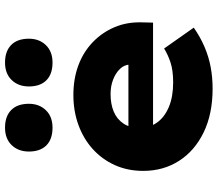

<svg xmlns="http://www.w3.org/2000/svg" viewBox="-71 -785 866 764"><g transform="rotate(-90 362.0 -403.0)"><path d="M391 10Q291 10 217.5 -25.5Q144 -61 104 -123.5Q64 -186 64 -266Q64 -328 87 -379Q110 -430 151 -467Q192 -504 247 -524Q302 -544 366 -544Q430 -544 483 -524.5Q536 -505 575 -468Q614 -431 635.5 -381Q657 -331 655 -270L654 -227H178L155 -325H505L487 -301V-320Q486 -342 469.5 -359Q453 -376 427 -386Q401 -396 370 -396Q330 -396 300 -383.5Q270 -371 252.5 -345Q235 -319 235 -281Q235 -241 256.5 -211Q278 -181 318.5 -164Q359 -147 416 -147Q464 -147 495.5 -157.5Q527 -168 551 -183L634 -65Q597 -39 557 -22Q517 -5 476 2.5Q435 10 391 10ZM495 -627Q449 -627 424.5 -651.5Q400 -676 400 -721Q400 -763 425.5 -789.5Q451 -816 495 -816Q540 -816 565 -791.5Q590 -767 590 -721Q590 -680 564.5 -653.5Q539 -627 495 -627ZM236 -627Q190 -627 165.5 -651.5Q141 -676 141 -721Q141 -763 166.5 -789.5Q192 -816 236 -816Q281 -816 306 -791.5Q331 -767 331 -721Q331 -680 305.5 -653.5Q280 -627 236 -627Z"/></g></svg>

Font: Lexend Exa ExtraBold
Style: Regular
Weight: 800
Designer: Bonnie Shaver-Troup, Thomas Jockin
Foundry: Lexend
Version: Version 1.007